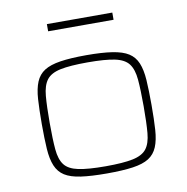

<svg xmlns="http://www.w3.org/2000/svg" viewBox="-78 -757 818 841"><g transform="rotate(-10 331.0 -337.0)"><path d="M331 8Q261 8 215.5 1.5Q170 -5 144 -21.5Q118 -38 105.5 -68Q93 -98 90 -143.5Q87 -189 87 -254Q87 -319 90 -365Q93 -411 105.5 -441Q118 -471 144 -487.5Q170 -504 215.5 -511Q261 -518 331 -518Q401 -518 446.5 -511Q492 -504 518 -487.5Q544 -471 556.5 -441Q569 -411 572 -365Q575 -319 575 -254Q575 -189 572 -143.5Q569 -98 556.5 -68Q544 -38 518 -21.5Q492 -5 446.5 1.5Q401 8 331 8ZM331 -24Q409 -24 452 -33Q495 -42 513.5 -66Q532 -90 536 -135.5Q540 -181 540 -254Q540 -327 536 -373Q532 -419 513.5 -443.5Q495 -468 452 -477Q409 -486 331 -486Q253 -486 210 -477Q167 -468 148.5 -443.5Q130 -419 126 -373Q122 -327 122 -254Q122 -181 126 -135.5Q130 -90 148.5 -66Q167 -42 210 -33Q253 -24 331 -24ZM185 -650V-682H476V-650Z"/></g></svg>

Font: Saira Expanded Thin
Style: Regular
Weight: 250
Width: 7
Designer: Hector Gatti with collaboration of the Omnibus-Type team
Foundry: Omnibus-Type
Version: Version 1.101